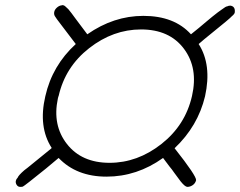

<svg xmlns="http://www.w3.org/2000/svg" viewBox="-20 -681 937 750"><path d="M42 25Q43 19 49 13Q52 4 75 -16Q77 -18 81.5 -21Q86 -24 88 -26L179 -100L182 -103Q129 -185 157 -305Q184 -425 276 -509L219 -584Q198 -611 194 -618.5Q190 -626 192 -635Q194 -644 202.5 -651.5Q211 -659 220 -660Q224 -662 229 -660Q233 -659 247 -645L259 -630Q264 -623 274.5 -609Q285 -595 294 -583L321 -547Q424 -619 540 -619Q661 -619 726 -547Q739 -557 757.5 -572.5Q776 -588 786 -596.5Q796 -605 809.5 -616Q823 -627 830.5 -632.5Q838 -638 846.5 -644Q855 -650 859.5 -653Q864 -656 867 -656Q873 -659 880 -659Q900 -656 897 -632Q896 -626 885 -617Q883 -614 861.5 -596Q840 -578 807 -551.5Q774 -525 756 -509Q808 -428 781 -305Q753 -188 662 -102Q748 7 746 23Q743 35 733 42Q723 49 712 49Q703 49 686 28L660 -7Q652 -19 641 -32L617 -64Q515 9 396 9Q279 9 209 -64L160 -23Q76 45 69 48Q66 49 59 49Q50 49 45 41Q40 33 42 25ZM209 -306Q208 -305 206 -296Q184 -192 241.5 -118.5Q299 -45 408 -45Q517 -45 610.5 -118.5Q704 -192 730 -306Q755 -415 698.5 -490.5Q642 -566 531 -566Q422 -566 328.5 -493Q235 -420 209 -306Z"/></svg>

Font: Coval
Style: Light Italic
Weight: 300
Foundry: Context Ltd
Version: Version 001.000